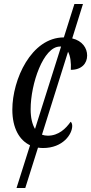

<svg xmlns="http://www.w3.org/2000/svg" viewBox="-20 -734 458 965"><path d="M196 10C297 10 343 -60 343 -101C343 -110 340 -119 335 -122C311 -88 275 -52 220 -52C209 -52 200 -54 191 -57L322 -474C334 -452 338 -419 336 -383C390 -383 418 -415 418 -455C418 -492 394 -529 343 -541L397 -714H354L301 -546C137 -546 42 -334 42 -183C42 -89 78 -29 131 -4L63 211H107L171 8C179 9 187 10 196 10ZM134 -185C134 -313 198 -500 281 -500C283 -500 285 -500 287 -500L156 -86C142 -109 134 -142 134 -185Z"/></svg>

Font: Noto Serif ExtraCondensed
Style: Italic
Weight: 400
Width: 2
Italic angle: -12°
Designer: Monotype Design Team
Foundry: Monotype Imaging Inc.
Version: Version 2.014